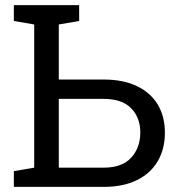

<svg xmlns="http://www.w3.org/2000/svg" viewBox="-20 -731 703 751"><path d="M34.2 0V-61.5L113.8 -75.2V-635.3L34.2 -648.9V-710.9H289.6V-648.9L210 -635.3V-419.9H385.3Q461.4 -419.9 514.9 -394.5Q568.4 -369.1 596.7 -322.5Q625 -275.9 625 -211.9Q625 -147.9 596.7 -100.1Q568.4 -52.2 514.9 -26.1Q461.4 0 385.3 0ZM210 -75.2H385.3Q457.5 -75.2 493.2 -114.3Q528.8 -153.3 528.8 -212.9Q528.8 -270.5 493.2 -307.4Q457.5 -344.2 385.3 -344.2H210Z"/></svg>

Font: Roboto Slab LO
Style: Regular
Weight: 400
Designer: Google
Version: Version 2.000